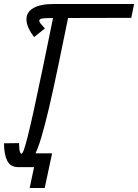

<svg xmlns="http://www.w3.org/2000/svg" viewBox="-29 -820 689 958"><path d="M119 118 141 14H64L115 -55H231L194 118ZM-9 -105 66 -106Q67 -71 70.5 -62Q74 -53 78 -53Q83 -53 90 -72Q97 -91 109 -138Q121 -185 139.5 -269Q158 -353 185 -483.5Q212 -614 250 -800H325Q290 -629 263.5 -501Q237 -373 216 -283.5Q195 -194 177.5 -135.5Q160 -77 143 -44.5Q126 -12 106.5 1Q87 14 63 14Q23 14 7 -18Q-9 -50 -9 -105ZM640 -800 626 -731 227 -730Q194 -730 180.5 -727.5Q167 -725 167 -717Q167 -711 173.5 -702.5Q180 -694 195 -678L141 -635Q124 -657 113.5 -680Q103 -703 103 -724Q103 -760 138 -780Q173 -800 237 -800Z"/></svg>

Font: Victor Mono
Style: Italic
Weight: 400
Italic angle: -12°
Monospace: yes
Designer: Rune Bjørnerås
Version: Version 1.561;gftools[0.9.30]